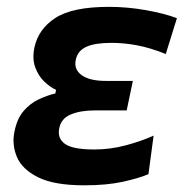

<svg xmlns="http://www.w3.org/2000/svg" viewBox="-20 -530 538 560"><path d="M225.5 10.5Q138 10.5 91 -13Q44 -36.5 29 -73Q14 -109.5 22.5 -147.5Q30 -184.5 48.8 -206.2Q67.5 -228 92 -239.8Q116.5 -251.5 141.5 -257.5L143.5 -268Q126.5 -275.5 109.2 -292Q92 -308.5 82.8 -333.5Q73.5 -358.5 80.5 -392Q92 -445.5 141.8 -477.8Q191.5 -510 298 -510Q351 -510 405 -500.5Q459 -491 496 -477L463.5 -372.5Q418.5 -390.5 380 -397.8Q341.5 -405 305.5 -405Q257 -405 231.8 -393.5Q206.5 -382 201 -355.5Q195 -327.5 218.2 -310.8Q241.5 -294 289 -294H367.5L349.5 -208H257.5Q214.5 -208 186.5 -196.2Q158.5 -184.5 153 -156.5Q146.5 -127 169.2 -110.5Q192 -94 255 -94Q301.5 -94 347.2 -106.2Q393 -118.5 428 -134.5L413 -22Q384.5 -10 338 0.2Q291.5 10.5 225.5 10.5Z"/></svg>

Font: Commissioner SemiBold
Style: Italic
Weight: 600
Italic angle: -12°
Designer: Kostas Bartsokas
Foundry: Kostas Bartsokas
Version: Version 1.000; ttfautohint (v1.8.3)